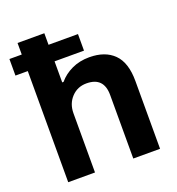

<svg xmlns="http://www.w3.org/2000/svg" viewBox="-131 -830 864 937"><g transform="rotate(-20 301.0 -361.5)"><path d="M64 0V-577.1H0V-663.1H64V-723.1H203.1V-663.1H356V-577.1H203.1V-467.8H210Q236.8 -500 277.3 -519Q317.9 -538.1 368.2 -538.1Q450.2 -538.1 495.6 -492.9Q541 -447.8 541 -352.1V0H401.9V-330.1Q401.9 -422.9 312 -422.9Q265.1 -422.9 234.1 -389.9Q203.1 -356.9 203.1 -307.1V0Z"/></g></svg>

Font: Archivo
Style: Bold
Weight: 700
Designer: Hector Gatti
Foundry: Omnibus-Type
Version: Version 2.001